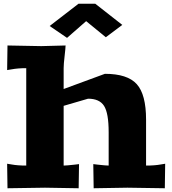

<svg xmlns="http://www.w3.org/2000/svg" viewBox="-20 -1004 920 1025"><path d="M398.9 -983.9H488.8L632.8 -871.1L544.9 -805.2L439.9 -891.1L337.9 -801.8L245.1 -865.2ZM330.1 -761.2Q330.1 -749.5 325 -705.6Q319.8 -661.6 319.8 -640.1V-528.8L540 -609.9Q660.6 -609.9 710.2 -554.7Q759.8 -499.5 759.8 -365.2V-120.1Q806.6 -120.1 837.9 -126L861.8 -129.9L859.9 1L660.2 -2L480 1L478 -127.9L502 -125Q544.9 -120.1 560.1 -120.1V-297.9Q560.1 -399.9 535.6 -438.5Q511.2 -477.1 450.2 -477.1L319.8 -439V-120.1Q335 -120.1 377.9 -125L401.9 -127.9L399.9 1L220.2 -2L20 1L18.1 -129.9L42 -126Q73.2 -120.1 120.1 -120.1V-640.1Q75.7 -640.1 42 -633.8L18.1 -629.9L20 -761.2L200.2 -757.8Z"/></svg>

Font: Zantroke
Style: Regular
Weight: 500
Foundry: gluk
Version: Version 0.36